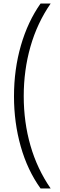

<svg xmlns="http://www.w3.org/2000/svg" viewBox="-20 -820 336 1084"><path d="M59 -276Q59 -428 98 -563Q137 -698 209 -800H266Q190 -690 152 -557Q114 -424 114 -277Q114 -130 152 2Q190 134 266 244H209Q135 141 97 6.5Q59 -128 59 -276Z"/></svg>

Font: Noto Sans Tamil Condensed Light
Style: Regular
Weight: 300
Width: 3
Designer: Jelle Bosma - Monotype Design Team
Foundry: Monotype Imaging Inc.
Version: Version 2.004; ttfautohint (v1.8.4.7-5d5b)